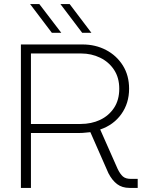

<svg xmlns="http://www.w3.org/2000/svg" viewBox="-20 -917 713 937"><path d="M82 0V-700H383Q446 -700 497.5 -673Q549 -646 579.5 -597.5Q610 -549 610 -484Q610 -413 572 -360Q534 -307 469 -285L554 -93Q566 -68 579.5 -56Q593 -44 619 -44H652V0H612Q576 0 551.5 -18.5Q527 -37 509 -72L421 -272Q408 -271 395 -269.5Q382 -268 368 -268H131V0ZM131 -312H373Q426 -312 468.5 -332Q511 -352 536.5 -390.5Q562 -429 562 -484Q562 -538 536.5 -576.5Q511 -615 468.5 -635.5Q426 -656 376 -656H131ZM381 -757 275 -897H320L426 -757ZM233 -757 127 -897H172L279 -757Z"/></svg>

Font: MuseoModerno ExtraLight
Style: Regular
Weight: 200
Designer: Pablo Cosgaya, Héctor Gatti, Marcela Romero, and the Authors of The MuseoModerno Project.
Foundry: Omnibus-Type Team
Version: Version 1.001